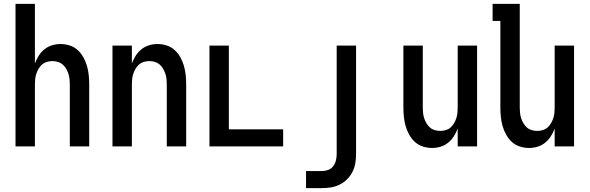

<svg xmlns="http://www.w3.org/2000/svg" viewBox="-20 -755 3040 990"><path d="M60 0V-735H160V-428Q168 -449 180 -468Q192 -487 209.5 -501Q227 -515 248.5 -521.5Q270 -528 292 -528Q316 -528 339.5 -520.5Q363 -513 380.5 -497Q398 -481 410 -459.5Q422 -438 428.5 -415Q435 -392 437.5 -368Q440 -344 440 -320V0H340V-320Q340 -334 338.5 -348Q337 -362 332.5 -375.5Q328 -389 320.5 -401.5Q313 -414 302.5 -423Q292 -432 278 -436Q264 -440 250 -440Q236 -440 222 -436Q208 -432 197.5 -423Q187 -414 179.5 -401.5Q172 -389 167.5 -375.5Q163 -362 161.5 -348Q160 -334 160 -320V0Z M560 0V-520H660V-428Q668 -449 680 -468Q692 -487 709.5 -501Q727 -515 748.5 -521.5Q770 -528 792 -528Q816 -528 839.5 -520.5Q863 -513 880.5 -497Q898 -481 910 -459.5Q922 -438 928.5 -415Q935 -392 937.5 -368Q940 -344 940 -320V0H840V-320Q840 -334 838.5 -348Q837 -362 832.5 -375.5Q828 -389 820.5 -401.5Q813 -414 802.5 -423Q792 -432 778 -436Q764 -440 750 -440Q736 -440 722 -436Q708 -432 697.5 -423Q687 -414 679.5 -401.5Q672 -389 667.5 -375.5Q663 -362 661.5 -348Q660 -334 660 -320V0Z M1060 0V-520H1160V-88H1440V0Z M1641 215H1558V127H1641Q1657 127 1672.5 121Q1688 115 1698 102Q1708 89 1712 72.5Q1716 56 1716 40V-520H1816V40Q1816 64 1812 87Q1808 110 1797.5 131Q1787 152 1770 169Q1753 186 1732 196.5Q1711 207 1688 211Q1665 215 1641 215Z M2208 8Q2184 8 2160.5 0.5Q2137 -7 2119.5 -23Q2102 -39 2090 -60.5Q2078 -82 2071.5 -105Q2065 -128 2062.5 -152Q2060 -176 2060 -200V-520H2160V-200Q2160 -186 2161.5 -172Q2163 -158 2167.5 -144.5Q2172 -131 2179.5 -118.5Q2187 -106 2197.5 -97Q2208 -88 2222 -84Q2236 -80 2250 -80Q2264 -80 2278 -84Q2292 -88 2302.5 -97Q2313 -106 2320.5 -118.5Q2328 -131 2332.5 -144.5Q2337 -158 2338.5 -172Q2340 -186 2340 -200V-520H2440V0H2340V-92Q2332 -71 2320 -52Q2308 -33 2290.5 -19Q2273 -5 2251.5 1.5Q2230 8 2208 8Z M2708 8Q2684 8 2660.5 0.5Q2637 -7 2619.5 -23Q2602 -39 2590 -60.5Q2578 -82 2571.5 -105Q2565 -128 2562.5 -152Q2560 -176 2560 -200V-647H2520V-735H2660V-200Q2660 -186 2661.5 -172Q2663 -158 2667.5 -144.5Q2672 -131 2679.5 -118.5Q2687 -106 2697.5 -97Q2708 -88 2722 -84Q2736 -80 2750 -80Q2764 -80 2778 -84Q2792 -88 2802.5 -97Q2813 -106 2820.5 -118.5Q2828 -131 2832.5 -144.5Q2837 -158 2838.5 -172Q2840 -186 2840 -200V-520H2940V0H2840V-92Q2832 -71 2820 -52Q2808 -33 2790.5 -19Q2773 -5 2751.5 1.5Q2730 8 2708 8Z"/></svg>

Font: Iosevka Semibold
Style: Regular
Weight: 600
Monospace: yes
Designer: Belleve Invis
Foundry: Belleve Invis
Version: Version 33.2.3; ttfautohint (v1.8.4)